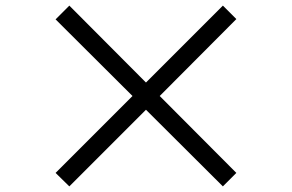

<svg xmlns="http://www.w3.org/2000/svg" viewBox="-20 -718 1040 684"><path d="M774 -54 500 -327 227 -54 178 -102 452 -376 178 -649 227 -698 500 -424 774 -698 822 -650 549 -376 822 -102Z"/></svg>

Font: Noto Sans HK
Style: Regular
Weight: 400
Designer: Ryoko NISHIZUKA 西塚涼子 (kana, bopomofo & ideographs); Paul D. Hunt (Latin, Greek & Cyrillic); Sandoll Communications 산돌커뮤니
Foundry: Adobe
Version: Version 2.004-H2;hotconv 1.0.118;makeotfexe 2.5.65603